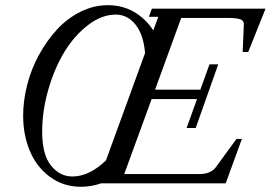

<svg xmlns="http://www.w3.org/2000/svg" viewBox="-20 -696 1028 729"><path d="M288.1 13.2Q220.7 13.2 169.7 -24.4Q118.7 -62 93.3 -122.8Q67.9 -183.6 67.9 -256.8Q67.9 -314 83.3 -374Q98.6 -434.1 127.9 -487.5Q157.2 -541 196 -583.5Q234.9 -626 285.2 -651.1Q335.4 -676.3 389.2 -676.3Q444.8 -676.3 488.8 -650.9Q532.7 -625.5 562 -580.6L581.1 -632.3H545.4L556.6 -663.1H988.3L922.4 -498.5H901.4L905.8 -604Q906.2 -618.2 891.8 -623Q877.4 -627.9 844.7 -627.9H668L568.8 -355.5H740.7L775.4 -451.7H808.6L723.1 -210H688.5L728 -319.8H555.7L451.7 -35.2H737.8Q780.3 -35.2 799.8 -61.5L877.9 -168.5H898.4L836.9 0H364.3Q325.7 13.2 288.1 13.2ZM254.9 -25.9Q318.8 -25.9 382.3 -86.9L530.8 -494.6Q524.9 -564.9 494.4 -602.8Q463.9 -640.6 419.4 -640.6Q366.7 -640.6 314.9 -601.3Q263.2 -562 225.1 -499.8Q187 -437.5 163.6 -356.4Q140.1 -275.4 140.1 -195.8Q140.1 -108.9 173.6 -67.4Q207 -25.9 254.9 -25.9Z"/></svg>

Font: Elstob 10pt
Style: Italic
Weight: 400
Italic angle: -20°
Designer: Peter S. Baker
Version: Version 1.015